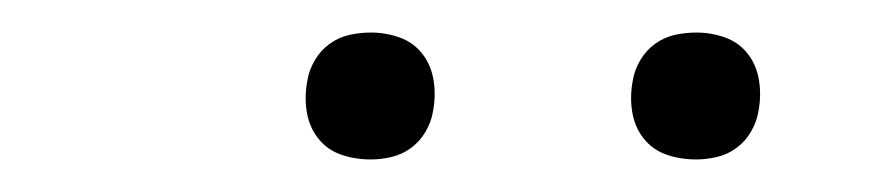

<svg xmlns="http://www.w3.org/2000/svg" viewBox="-20 -739 540 118"><path d="M408 -641Q398 -641 389.5 -644Q381 -647 375.5 -654Q370 -661 368.5 -670.5Q367 -680 369 -690Q370 -696 373.5 -702Q377 -708 382.5 -712Q388 -716 394.5 -717.5Q401 -719 408 -719Q417 -719 425.5 -716Q434 -713 439.5 -706Q445 -699 446.5 -689.5Q448 -680 446 -670Q445 -664 441.5 -658Q438 -652 432.5 -648Q427 -644 420.5 -642.5Q414 -641 408 -641ZM208 -641Q198 -641 189.5 -644Q181 -647 175.5 -654Q170 -661 168.5 -670.5Q167 -680 169 -690Q170 -696 173.5 -702Q177 -708 182.5 -712Q188 -716 194.5 -717.5Q201 -719 208 -719Q217 -719 225.5 -716Q234 -713 239.5 -706Q245 -699 246.5 -689.5Q248 -680 246 -670Q245 -664 241.5 -658Q238 -652 232.5 -648Q227 -644 220.5 -642.5Q214 -641 208 -641Z"/></svg>

Font: iosevka_custom_sans_ss08 XLt
Style: Italic
Weight: 200
Italic angle: -10°
Designer: Belleve Invis
Foundry: Belleve Invis
Version: Version 10.3.0; ttfautohint (v1.8.3)